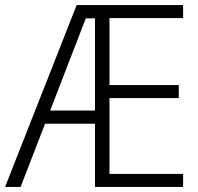

<svg xmlns="http://www.w3.org/2000/svg" viewBox="-21 -734 779 754"><path d="M698 0V-51H409V-349H681V-400H409V-663H698V-714H280L-1 0H60L156 -248H352V0ZM176 -300 316 -662H352V-300Z"/></svg>

Font: Noto Sans Telugu SemiCondensed Light
Style: Regular
Weight: 300
Width: 4
Designer: Jelle Bosma - Monotype Design Team
Foundry: Monotype Imaging Inc.
Version: Version 2.005